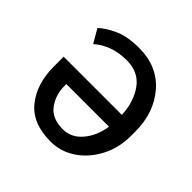

<svg xmlns="http://www.w3.org/2000/svg" viewBox="-145 -673 817 817"><g transform="rotate(45 263.5 -265.0)"><path d="M489.3 -253.4Q489.3 -176.3 457.5 -116.9Q425.8 -57.6 374.5 -23.9Q323.2 9.8 263.7 9.3Q154.3 9.3 101.3 -56.9Q48.3 -123 48.3 -226.1V-285.6H398.4Q395.5 -360.4 358.2 -412.6Q320.8 -464.8 250 -464.8Q157.7 -464.8 99.1 -412.1L63.5 -473.6Q87.9 -497.1 133.1 -518.1Q178.2 -539.1 250 -539.1Q359.4 -539.1 424.3 -464.4Q489.3 -389.6 489.3 -274.9ZM263.7 -64.5Q314.5 -64.5 350.1 -106.4Q385.7 -148.4 395.5 -211.4H138.7V-199.2Q138.7 -146 168.7 -105.2Q198.7 -64.5 263.7 -64.5Z"/></g></svg>

Font: Roboto21382017
Style: Regular
Weight: 400
Designer: Christian Robertson
Foundry: Google
Version: Version 2.138; 2017